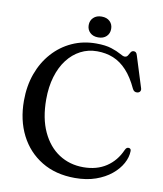

<svg xmlns="http://www.w3.org/2000/svg" viewBox="-94 -941 881 1035"><g transform="rotate(10 346.0 -423.0)"><path d="M657.5 -177Q657 -143 638.2 -108.8Q619.5 -74.5 584.5 -45.8Q549.5 -17 499.8 0.5Q450 18 386.5 18Q280.5 18 203.8 -28.8Q127 -75.5 85.5 -157.2Q44 -239 44 -345Q44 -426 68.5 -493.5Q93 -561 137.8 -611Q182.5 -661 242.8 -688.5Q303 -716 374.5 -716Q426.5 -716 459 -705.2Q491.5 -694.5 509.8 -683.8Q528 -673 537 -673Q548.5 -673 554 -682.2Q559.5 -691.5 565 -700.8Q570.5 -710 581.5 -710Q588.5 -710 593.2 -705.8Q598 -701.5 601 -690.5L654.5 -520Q657.5 -510.5 653 -503.2Q648.5 -496 639 -494.5Q630 -493 623 -496.8Q616 -500.5 611.5 -510Q584 -569.5 550.2 -606Q516.5 -642.5 476 -659Q435.5 -675.5 387 -675.5Q338 -675.5 296.8 -654Q255.5 -632.5 225 -592.8Q194.5 -553 177.8 -497.2Q161 -441.5 161 -373Q161 -269 195 -196Q229 -123 287.5 -85Q346 -47 420.5 -47Q494.5 -47 546.5 -81.5Q598.5 -116 625 -177Q629.5 -186.5 634.5 -189.8Q639.5 -193 646 -192Q652 -191 654.8 -187.2Q657.5 -183.5 657.5 -177ZM378.5 -750Q350.5 -750 333.8 -766Q317 -782 317 -807Q317 -832 333.8 -848Q350.5 -864 378.5 -864Q407 -864 423.5 -848Q440 -832 440 -807Q440 -782 423.5 -766Q407 -750 378.5 -750Z"/></g></svg>

Font: Fraunces 24pt
Style: Regular
Weight: 400
Version: Version 1.000;[b76b70a41]